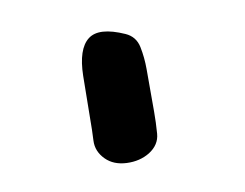

<svg xmlns="http://www.w3.org/2000/svg" viewBox="-41 -824 435 341"><g transform="rotate(-10 176.5 -653.5)"><path d="M126 -550Q111 -565 112 -584.5Q113 -604 113 -624L114 -701Q115 -749 135.5 -765Q156 -781 201 -761Q219 -753 223 -733.5Q227 -714 227 -693V-616Q227 -597 225.5 -577Q224 -557 205 -545Q187 -534 163.5 -535Q140 -536 126 -550Z"/></g></svg>

Font: BM JUA
Style: Regular
Weight: 400
Designer: BONGJIN KIM, JAEHYUN KEUM, JUHEE TAE
Foundry: WOOWA BROTHERS Corporation.
Version: Version 1.100